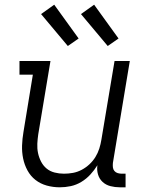

<svg xmlns="http://www.w3.org/2000/svg" viewBox="-20 -790 640 818"><path d="M235 8Q206 8 179 0.5Q152 -7 131 -23.5Q110 -40 97 -64Q84 -88 78.5 -115Q73 -142 74 -170.5Q75 -199 80 -228L120 -472H63V-530H195L143 -218Q140 -198 139 -177.5Q138 -157 142 -138Q146 -119 155 -101.5Q164 -84 178.5 -72Q193 -60 212.5 -55Q232 -50 252 -50Q252 -50 252.5 -50Q253 -50 253 -50Q272 -50 291 -53.5Q310 -57 328 -66.5Q346 -76 361 -90Q376 -104 386.5 -121Q397 -138 403 -157Q409 -176 412 -195L468 -530H533L461 -96Q460 -86 461 -77Q462 -68 467.5 -61.5Q473 -55 481.5 -52.5Q490 -50 499 -50H515V8H490Q470 8 450.5 3Q431 -2 417 -15Q403 -28 397.5 -47Q392 -66 395 -86Q382 -65 365 -46.5Q348 -28 326.5 -15Q305 -2 281.5 3Q258 8 235 8ZM439 -594 325 -730 381 -770 485 -626ZM269 -594 155 -730 211 -770 315 -626Z"/></svg>

Font: Iosevka Curly Slab LtEx
Style: Italic
Weight: 300
Width: 7
Italic angle: -9°
Monospace: yes
Designer: Belleve Invis
Foundry: Belleve Invis
Version: Version 11.1.0; ttfautohint (v1.8.3)